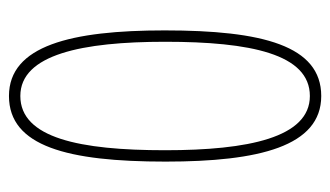

<svg xmlns="http://www.w3.org/2000/svg" viewBox="-178 -564 754 439"><g transform="rotate(-90 199.5 -345.0)"><path d="M349 -346C349 -560 314 -702 199 -702C84 -702 49 -568 49 -344C49 -130 84 12 199 12C314 12 349 -122 349 -346ZM75 -345C75 -540 103 -676 199 -676C294 -676 323 -534 323 -345C323 -150 295 -14 199 -14C104 -14 75 -155 75 -345Z"/></g></svg>

Font: Noto Sans Kannada ExtraCondensed Thin
Style: Regular
Weight: 100
Width: 2
Designer: Jelle Bosma - Monotype Design Team
Foundry: Monotype Imaging Inc.
Version: Version 2.005